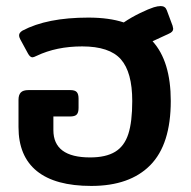

<svg xmlns="http://www.w3.org/2000/svg" viewBox="-20 -598 630 633"><path d="M41 -179V-269Q41 -285 48.5 -293Q56 -301 74 -301H212Q227 -301 233 -294.5Q239 -288 239 -273V-242Q239 -227 233 -220.5Q227 -214 211 -214H156V-169Q156 -79 277 -79Q329 -79 359.5 -97.5Q390 -116 403 -156Q416 -196 416 -265Q416 -360 378.5 -402.5Q341 -445 251 -445Q166 -445 101 -414Q91 -409 87 -409Q79 -409 72 -422L47 -468Q43 -475 43 -482Q43 -490 54 -497Q135 -540 271 -540Q340 -540 388 -524Q413 -541 442 -555Q471 -569 487 -574Q500 -578 510 -578Q525 -578 530 -564L549 -513Q551 -505 551 -503Q551 -493 537 -487L483 -462Q543 -396 543 -265Q543 -122 475.5 -53.5Q408 15 281 15Q162 15 101.5 -34Q41 -83 41 -179Z"/></svg>

Font: Mitr
Style: Regular
Weight: 400
Designer: Thanarat Vachiruckul
Foundry: Cadson Demak
Version: Version 1.002